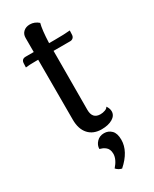

<svg xmlns="http://www.w3.org/2000/svg" viewBox="-225 -696 791 989"><g transform="rotate(-30 171.0 -201.5)"><path d="M215.8 -508.8Q273.9 -508.8 308.1 -512.2L307.1 -487.8Q306.6 -476.1 299.6 -469.5Q292.5 -462.9 282.2 -462.9H183.1V-426.8L182.1 -112.8Q182.1 -59.1 230 -59.1Q244.1 -59.1 257.6 -64Q271 -68.8 274.9 -78.1Q287.1 -61 287.1 -43.9Q287.1 -19 262 -3.9Q236.8 11.2 196.8 11.2Q147.5 11.2 119.6 -19.8Q91.8 -50.8 91.8 -106V-462.9H77.1Q37.1 -462.9 17.1 -460L18.1 -484.9Q19.5 -508.8 43.9 -508.8H91.8V-592.8Q91.8 -615.2 106.7 -628.7Q121.6 -642.1 145 -642.1Q172.9 -642.1 195.8 -622.1Q186 -586.4 183.1 -508.8ZM195.8 34.2Q221.2 34.2 239 51.8Q256.8 69.3 256.8 107.9Q256.8 176.3 186 238.8Q167 234.9 152.8 219.2Q185.1 182.6 185.1 149.9Q185.1 135.3 180.4 124.8Q175.8 114.3 167.2 107.9Q158.7 101.6 151.9 98.6Q145 95.7 134.8 92.8Q134.8 70.3 151.9 52.2Q168.9 34.2 195.8 34.2Z"/></g></svg>

Font: Arima Madurai Medium
Style: Regular
Weight: 500
Designer: Joana Correia and Natanael Gama
Foundry: NDISCOVER
Version: Version 1.019;PS 001.019;hotconv 1.0.88;makeotf.lib2.5.64775